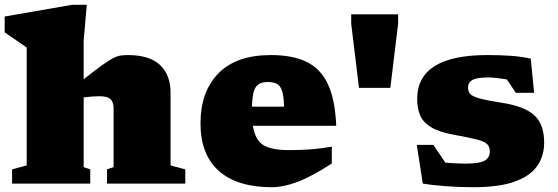

<svg xmlns="http://www.w3.org/2000/svg" viewBox="-22 -767 2329 802"><path d="M355 0H28.5V-59.5L89.5 -76V-568.5L-2.5 -632V-698L279.5 -747H340.5L327.5 -597V-436Q374.5 -473 402.8 -493.5Q431 -514 448.8 -523.2Q466.5 -532.5 480.5 -534.8Q494.5 -537 512.5 -537Q602.5 -537 646.5 -495.5Q690.5 -454 690.5 -379.5V-76L752 -59.5V0H425V-59.5L452.5 -69V-315.5Q452.5 -339.5 440.2 -352.2Q428 -365 392.5 -365Q363 -365 327.5 -360V-69L355 -59.5Z M1109.5 -537Q1200.5 -537 1259 -508.5Q1317.5 -480 1347.8 -415.2Q1378 -350.5 1382.5 -241.5H1034.5Q1043.5 -182 1078 -161Q1112.5 -140 1184.5 -140Q1238 -140 1280.5 -143.5Q1323 -147 1364 -154.5V-84Q1277 -28 1218.8 -6.5Q1160.5 15 1113.5 15Q969 15 892.2 -53Q815.5 -121 815.5 -252Q815.5 -384 890.2 -460.5Q965 -537 1109.5 -537ZM1096 -424.5Q1062 -424.5 1047 -404Q1032 -383.5 1030.5 -321.5H1164.5Q1163.5 -366 1156 -388Q1148.5 -410 1133.8 -417.2Q1119 -424.5 1096 -424.5Z M1477.5 -400 1445 -668V-707H1641V-668L1608.5 -400Z M2013.5 -537Q2070 -537 2113.2 -533.8Q2156.5 -530.5 2195 -522L2209 -379.5H2132.5L2095.5 -435Q2072.5 -439 2051.8 -441.2Q2031 -443.5 2018 -443.5Q1971 -443.5 1952 -433.2Q1933 -423 1933 -401Q1933 -386 1941.2 -375.5Q1949.5 -365 1979 -356.5Q2008.5 -348 2072.5 -338Q2168.5 -323.5 2209.8 -285.5Q2251 -247.5 2251 -171.5Q2251 -114.5 2221.2 -72.8Q2191.5 -31 2126.8 -8Q2062 15 1956 15Q1894 15 1836.8 10.5Q1779.5 6 1744 0L1719 -162H1788L1838.5 -87.5Q1858 -86 1879.5 -84.8Q1901 -83.5 1919 -83.5Q1981.5 -83.5 2002.8 -96.2Q2024 -109 2024 -133.5Q2024 -154.5 2012.2 -165.5Q2000.5 -176.5 1967.8 -184.8Q1935 -193 1872 -204.5Q1809.5 -216 1776.8 -236.8Q1744 -257.5 1732.2 -287Q1720.5 -316.5 1720.5 -353Q1720.5 -537 2013.5 -537Z"/></svg>

Font: Newsreader Caption ExtraBold
Style: Regular
Weight: 800
Designer: Hugues Gentile
Foundry: Production Type
Version: Version 1.001